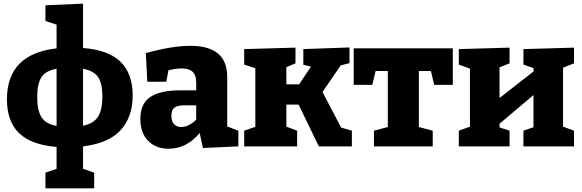

<svg xmlns="http://www.w3.org/2000/svg" viewBox="-20 -802 3190 1052"><path d="M496 144V230H229V144L290 123V3Q152 -8 85 -72Q18 -136 18 -258Q18 -506 290 -537V-667L229 -687V-773L435 -782V-539Q576 -528 641.5 -462.5Q707 -397 707 -279Q707 -161 641 -89Q575 -17 435 0V123ZM184 -270Q184 -196 207.5 -159.5Q231 -123 290 -112V-425Q231 -415 207.5 -379.5Q184 -344 184 -270ZM541 -274Q541 -344 518 -379Q495 -414 435 -425V-113Q493 -125 517 -162.5Q541 -200 541 -274Z M1092 9 1074 -73Q1002 13 903 13Q834 13 791.5 -30.5Q749 -74 749 -150Q749 -234 803.5 -270.5Q858 -307 966 -307H1055V-348Q1055 -390 1035.5 -408.5Q1016 -427 976 -427Q944 -427 903 -417L891 -354H787L779 -511Q924 -551 1023 -551Q1123 -551 1174 -509Q1225 -467 1225 -379V-109L1286 -86V0ZM919 -169Q919 -137 934 -121.5Q949 -106 972 -106Q1013 -106 1055 -146V-225H994Q952 -225 935.5 -212Q919 -199 919 -169Z M1318 0V-86L1379 -107V-428L1318 -448V-533L1599 -541V-455L1549 -434V-340H1619L1684 -437L1642 -447V-533L1895 -542V-456L1847 -444L1747 -298L1849 -103L1908 -86V0H1727L1616 -229H1549V-108L1608 -86V0Z M2029 0V-86L2105 -106V-413H2038L2020 -337H1918V-537H2461V-337H2359L2341 -413H2275V-106L2351 -86V0Z M2494 0V-86L2555 -108V-426L2494 -448V-533L2772 -541V-455L2717 -433V-265L2904 -411L2903 -429L2848 -448V-533L3125 -541V-455L3065 -431V-108L3125 -86V0H2848V-86L2903 -105V-281L2717 -124V-104L2772 -86V0Z"/></svg>

Font: Bitter ExtraBold
Style: Regular
Weight: 800
Designer: Sol Matas, and Bitter project Authors
Foundry: Sol Matas
Version: Version 2.001